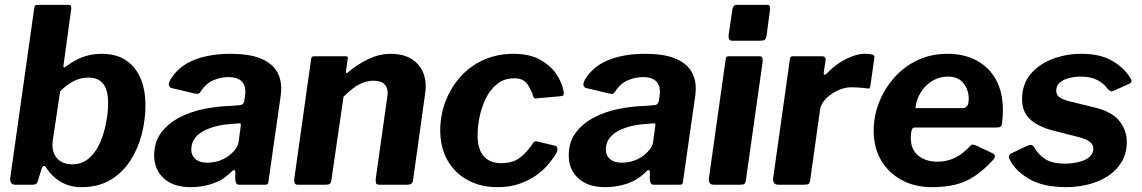

<svg xmlns="http://www.w3.org/2000/svg" viewBox="-20 -762 4712 792"><path d="M44 0Q31 0 26 -7.5Q21 -15 22 -26L121 -727Q122 -737 125.5 -739.5Q129 -742 135 -742H264Q272 -742 273.5 -735Q275 -728 273 -719L242 -493Q241 -485 244 -484Q247 -483 255 -490Q274 -504 296 -515.5Q318 -527 344 -533.5Q370 -540 399 -540Q460 -540 499.5 -513.5Q539 -487 559.5 -439.5Q580 -392 580 -327Q580 -269 565 -209.5Q550 -150 518 -100Q486 -50 436 -20Q386 10 316 10Q280 10 252 -1.5Q224 -13 203 -32Q182 -51 169 -73Q166 -78 160.5 -77Q155 -76 151 -64L137 -18Q134 -7 129 -3.5Q124 0 114 0ZM197 -178Q194 -149 203.5 -127.5Q213 -106 232.5 -95Q252 -84 277 -84Q319 -84 348 -110Q377 -136 393.5 -175Q410 -214 418 -257.5Q426 -301 426 -336Q426 -391 405.5 -416.5Q385 -442 345 -442Q310 -442 280.5 -425.5Q251 -409 228 -385Z M930 -49Q898 -18 855.5 -4Q813 10 766 10Q695 10 655.5 -26.5Q616 -63 616 -120Q616 -177 645.5 -215.5Q675 -254 721.5 -278Q768 -302 823.5 -313Q879 -324 930 -325L966 -328Q985 -328 988 -347L991 -368Q992 -372 992 -376.5Q992 -381 992 -384Q992 -414 974 -429Q956 -444 923 -444Q891 -444 860 -431Q829 -418 806 -382Q803 -377 798.5 -375.5Q794 -374 784 -376L687 -399Q681 -401 677.5 -408Q674 -415 682 -432Q715 -488 779 -514Q843 -540 931 -540Q1006 -540 1052 -522Q1098 -504 1119 -472Q1140 -440 1140 -397Q1140 -390 1139.5 -383Q1139 -376 1138 -368L1088 -18Q1087 -5 1084 -2.5Q1081 0 1070 0H967Q957 0 954 -7Q951 -14 950 -26L951 -52Q949 -70 930 -49ZM973 -241Q974 -249 972.5 -251.5Q971 -254 963 -253L927 -250Q906 -249 879 -243Q852 -237 827 -225.5Q802 -214 785.5 -194Q769 -174 769 -144Q769 -121 786 -106Q803 -91 834 -91Q862 -91 884.5 -99Q907 -107 923 -119Q940 -132 951 -146.5Q962 -161 964 -176Z M1208 0Q1198 0 1195.5 -7.5Q1193 -15 1194 -25L1263 -516Q1264 -525 1267 -527.5Q1270 -530 1277 -530H1405Q1411 -530 1413.5 -527.5Q1416 -525 1414 -517L1407 -467Q1406 -455 1417 -465Q1458 -499 1502 -519.5Q1546 -540 1592 -540Q1660 -540 1698 -503Q1736 -466 1736 -406Q1736 -399 1735.5 -392Q1735 -385 1734 -378L1684 -20Q1682 -8 1677 -4Q1672 0 1659 0H1544Q1533 0 1531 -7Q1529 -14 1530 -25L1577 -359Q1578 -365 1578.5 -370Q1579 -375 1579 -378Q1579 -403 1564.5 -416Q1550 -429 1520 -429Q1498 -429 1477.5 -421Q1457 -413 1437.5 -398.5Q1418 -384 1397 -363L1347 -19Q1345 -6 1339.5 -3Q1334 0 1320 0H1208Z M2098 -540Q2164 -540 2207.5 -516Q2251 -492 2275.5 -455.5Q2300 -419 2306 -380Q2306 -372 2303.5 -369Q2301 -366 2291 -365L2190 -356Q2184 -355 2181 -361Q2178 -367 2176 -377Q2168 -394 2160 -408Q2152 -422 2138.5 -430.5Q2125 -439 2101 -439Q2061 -439 2032 -416.5Q2003 -394 1985 -358Q1967 -322 1958.5 -281.5Q1950 -241 1950 -206Q1950 -146 1975.5 -117.5Q2001 -89 2047 -89Q2094 -89 2123.5 -110.5Q2153 -132 2182 -176Q2186 -181 2198 -178L2269 -161Q2276 -160 2278.5 -153Q2281 -146 2277 -134Q2266 -114 2246 -89Q2226 -64 2195.5 -41.5Q2165 -19 2124.5 -4.5Q2084 10 2033 10Q1962 10 1908.5 -19.5Q1855 -49 1825.5 -101.5Q1796 -154 1796 -224Q1796 -286 1817.5 -343Q1839 -400 1878.5 -444.5Q1918 -489 1974 -514.5Q2030 -540 2098 -540Z M2640 -49Q2608 -18 2565.5 -4Q2523 10 2476 10Q2405 10 2365.5 -26.5Q2326 -63 2326 -120Q2326 -177 2355.5 -215.5Q2385 -254 2431.5 -278Q2478 -302 2533.5 -313Q2589 -324 2640 -325L2676 -328Q2695 -328 2698 -347L2701 -368Q2702 -372 2702 -376.5Q2702 -381 2702 -384Q2702 -414 2684 -429Q2666 -444 2633 -444Q2601 -444 2570 -431Q2539 -418 2516 -382Q2513 -377 2508.5 -375.5Q2504 -374 2494 -376L2397 -399Q2391 -401 2387.5 -408Q2384 -415 2392 -432Q2425 -488 2489 -514Q2553 -540 2641 -540Q2716 -540 2762 -522Q2808 -504 2829 -472Q2850 -440 2850 -397Q2850 -390 2849.5 -383Q2849 -376 2848 -368L2798 -18Q2797 -5 2794 -2.5Q2791 0 2780 0H2677Q2667 0 2664 -7Q2661 -14 2660 -26L2661 -52Q2659 -70 2640 -49ZM2683 -241Q2684 -249 2682.5 -251.5Q2681 -254 2673 -253L2637 -250Q2616 -249 2589 -243Q2562 -237 2537 -225.5Q2512 -214 2495.5 -194Q2479 -174 2479 -144Q2479 -121 2496 -106Q2513 -91 2544 -91Q2572 -91 2594.5 -99Q2617 -107 2633 -119Q2650 -132 2661 -146.5Q2672 -161 2674 -176Z M3057 -20Q3055 -6 3050 -3Q3045 0 3031 0H2925Q2912 0 2907.5 -7Q2903 -14 2904 -25L2973 -515Q2974 -525 2977 -527.5Q2980 -530 2988 -530H3115Q3122 -530 3124.5 -523Q3127 -516 3126 -508ZM3142 -615Q3140 -602 3134.5 -598Q3129 -594 3115 -594H3000Q2990 -594 2987 -602Q2984 -610 2986 -621L3001 -722Q3004 -742 3019 -742H3146Q3153 -742 3155.5 -735Q3158 -728 3156 -719Z M3190 0Q3178 0 3173 -7.5Q3168 -15 3169 -25L3238 -516Q3239 -525 3242 -527.5Q3245 -530 3252 -530H3371Q3379 -530 3383 -525Q3387 -520 3385 -509L3378 -464Q3377 -454 3380.5 -453.5Q3384 -453 3391 -459Q3414 -484 3441.5 -502Q3469 -520 3496.5 -530Q3524 -540 3547 -540Q3567 -540 3577.5 -537Q3588 -534 3587 -525L3571 -413Q3570 -402 3567.5 -399Q3565 -396 3559 -397Q3539 -400 3520.5 -401Q3502 -402 3491 -402Q3471 -402 3449.5 -394.5Q3428 -387 3409 -373.5Q3390 -360 3377.5 -343.5Q3365 -327 3363 -311L3322 -19Q3320 -6 3315 -3Q3310 0 3296 0H3190Z M3825 10Q3753 10 3699 -19.5Q3645 -49 3614.5 -101Q3584 -153 3584 -222Q3584 -284 3606.5 -340.5Q3629 -397 3669.5 -442.5Q3710 -488 3765.5 -514Q3821 -540 3888 -540Q3957 -540 4008.5 -512.5Q4060 -485 4088.5 -433Q4117 -381 4117 -307Q4117 -294 4116 -280Q4115 -266 4113 -251Q4112 -243 4107 -239.5Q4102 -236 4090 -236H3753Q3743 -236 3740 -223Q3737 -210 3737 -193Q3737 -145 3768 -120Q3799 -95 3847 -95Q3885 -95 3918 -110.5Q3951 -126 3983 -161Q3988 -166 3993.5 -165.5Q3999 -165 4006 -162L4072 -131Q4092 -122 4079 -105Q4039 -61 4000.5 -35.5Q3962 -10 3919.5 0Q3877 10 3825 10ZM3952 -316Q3962 -316 3969 -324.5Q3976 -333 3976 -355Q3976 -391 3954.5 -418.5Q3933 -446 3889 -446Q3856 -446 3827 -429Q3798 -412 3779 -382.5Q3760 -353 3756 -316Z M4379 10Q4282 10 4224 -24.5Q4166 -59 4144 -106Q4137 -121 4151 -129L4216 -160Q4226 -165 4233.5 -164Q4241 -163 4247 -153Q4262 -126 4290.5 -106.5Q4319 -87 4375 -87Q4388 -87 4407.5 -89.5Q4427 -92 4445.5 -98.5Q4464 -105 4477 -117.5Q4490 -130 4490 -150Q4490 -165 4476 -176.5Q4462 -188 4428 -197L4329 -222Q4262 -239 4229 -270Q4196 -301 4196 -352Q4196 -414 4230.5 -455.5Q4265 -497 4321 -518.5Q4377 -540 4441 -540Q4520 -540 4570 -510Q4620 -480 4644 -438Q4648 -433 4647.5 -427Q4647 -421 4639 -417L4573 -387Q4566 -384 4561 -386Q4556 -388 4546 -399Q4532 -419 4505 -432.5Q4478 -446 4438 -446Q4415 -446 4391.5 -440.5Q4368 -435 4352.5 -422Q4337 -409 4337 -388Q4337 -374 4346 -364.5Q4355 -355 4384 -346L4494 -319Q4566 -302 4597 -263.5Q4628 -225 4628 -177Q4628 -129 4606.5 -93.5Q4585 -58 4549 -35Q4513 -12 4468.5 -1Q4424 10 4379 10Z"/></svg>

Font: Libre Franklin Thin
Style: Bold Italic
Weight: 700
Italic angle: -8°
Version: Version 3.000